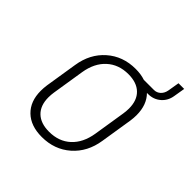

<svg xmlns="http://www.w3.org/2000/svg" viewBox="-177 -802 955 955"><g transform="rotate(45 300.0 -325.0)"><path d="M546 -660H586L576 -600Q570 -562 542.5 -538.5Q515 -515 477 -515H469Q511 -473 511 -400Q511 -381 508 -360L481 -190Q467 -99 405 -44.5Q343 10 254 10Q176 10 132 -32.5Q88 -75 88 -149Q88 -169 91 -190L118 -360Q132 -451 194 -505.5Q256 -560 345 -560Q383 -560 412 -550H483Q503 -550 517.5 -563.5Q532 -577 536 -600ZM458 -360Q461 -380 461 -397Q461 -454 429 -485Q397 -516 338 -516Q270 -516 225 -475Q180 -434 168 -360L141 -190Q138 -171 138 -153Q138 -96 170 -65Q202 -34 261 -34Q330 -34 374.5 -75Q419 -116 431 -190Z"/></g></svg>

Font: JetBrains Mono Extra Light
Style: Italic
Weight: 200
Italic angle: -9°
Monospace: yes
Designer: Philipp Nurullin, Konstantin Bulenkov
Foundry: JetBrains
Version: 2.002